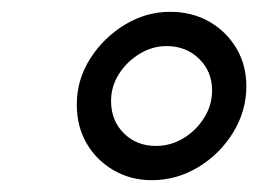

<svg xmlns="http://www.w3.org/2000/svg" viewBox="-20 -725 458 325"><path d="M237 -420Q201 -420 172 -437Q143 -454 126.5 -482.5Q110 -511 110 -548Q110 -590 132.5 -625.5Q155 -661 191 -683Q227 -705 268 -705Q305 -705 334 -688.5Q363 -672 380 -643.5Q397 -615 397 -579Q397 -537 374.5 -500.5Q352 -464 315.5 -442Q279 -420 237 -420ZM244 -478Q269 -478 290.5 -491Q312 -504 325.5 -525.5Q339 -547 339 -572Q339 -604 317 -625.5Q295 -647 262 -647Q238 -647 216.5 -634Q195 -621 181.5 -600Q168 -579 168 -554Q168 -521 189.5 -499.5Q211 -478 244 -478Z"/></svg>

Font: Hanken Grotesk
Style: Italic
Weight: 400
Italic angle: -8°
Designer: Alfredo Marco Pradil
Foundry: Hanken Design Co.
Version: Version 3.013